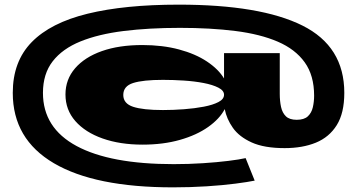

<svg xmlns="http://www.w3.org/2000/svg" viewBox="-20 -720 1538 827"><path d="M594 -97Q497 -97 422 -123.5Q347 -150 304.5 -198.5Q262 -247 262 -313Q262 -378 303.5 -426Q345 -474 419 -500Q493 -526 593 -526Q680 -526 751 -507Q822 -488 871.5 -455Q921 -422 945 -382V-491H1185V-316Q1185 -285 1190.5 -259.5Q1196 -234 1211.5 -219Q1227 -204 1258 -204Q1290 -204 1306 -219Q1322 -234 1327.5 -258Q1333 -282 1333 -308Q1333 -395 1292.5 -451.5Q1252 -508 1176.5 -540.5Q1101 -573 994 -586.5Q887 -600 755 -600Q622 -600 513 -586.5Q404 -573 326.5 -541.5Q249 -510 207 -456Q165 -402 165 -320Q165 -169 310 -91Q455 -13 728 -13Q793 -13 854 -17Q915 -21 963.5 -27Q1012 -33 1038 -39L1077 58Q1048 64 994 71Q940 78 870.5 82.5Q801 87 725 87Q389 87 212 -17Q35 -121 35 -320Q35 -455 116.5 -538.5Q198 -622 357.5 -661Q517 -700 749 -700Q1102 -700 1282.5 -610Q1463 -520 1463 -320Q1463 -233 1430.5 -181Q1398 -129 1340.5 -105.5Q1283 -82 1206 -82Q1118 -82 1064 -106.5Q1010 -131 983 -169.5Q956 -208 948 -250Q926 -208 876.5 -173Q827 -138 755 -117.5Q683 -97 594 -97ZM682 -246Q726 -246 772.5 -249.5Q819 -253 858 -260.5Q897 -268 921 -280.5Q945 -293 945 -312Q945 -330 920.5 -342.5Q896 -355 857 -362.5Q818 -370 772 -373Q726 -376 682 -376Q596 -376 553.5 -362.5Q511 -349 511 -311Q511 -274 553.5 -260Q596 -246 682 -246Z"/></svg>

Font: Syne ExtraBold
Style: Regular
Weight: 800
Designer: Lucas Descroix
Foundry: Bonjour Monde
Version: Version 2.200; ttfautohint (v1.8.4)